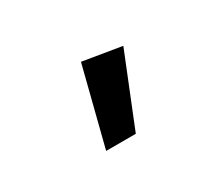

<svg xmlns="http://www.w3.org/2000/svg" viewBox="-49 -789 440 379"><g transform="rotate(-30 171.5 -599.5)"><path d="M107.8 -511.1 152.7 -688.3 240.9 -673.8 175.4 -511.1Z"/></g></svg>

Font: Ancizar Sans Thin
Style: Regular
Weight: 100
Designer: Cesar Puertas, Viviana Monsalve, Julian Moncada, Julian Prieto, Jose Castro, Mariel Hernandez, Felipe Aragon, Sara Alarc
Version: Version 8.100